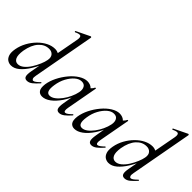

<svg xmlns="http://www.w3.org/2000/svg" viewBox="-29 -1276 1838 1838"><g transform="rotate(45 890.5 -356.5)"><path d="M106 13Q81 13 59.5 -0.5Q38 -14 27.5 -44.5Q17 -75 26 -126Q36 -181 63 -230Q90 -279 128 -317.5Q166 -356 209 -377.5Q252 -399 295 -399Q324 -399 348.5 -383.5Q373 -368 376 -332L332 -246Q302 -171 265.5 -112.5Q229 -54 189 -20.5Q149 13 106 13ZM144 -42Q175 -42 204.5 -66.5Q234 -91 257.5 -128.5Q281 -166 297.5 -205Q314 -244 319 -273Q327 -315 307 -337.5Q287 -360 253 -359Q195 -359 151 -310.5Q107 -262 91 -171Q81 -105 96 -73.5Q111 -42 144 -42ZM318 9Q290 9 282.5 -14Q275 -37 285 -89L382 -610Q389 -649 375 -658.5Q361 -668 316 -646Q312 -645 310 -651Q308 -657 312 -658L450 -725Q454 -727 458 -723Q462 -719 461 -717L346 -89Q340 -59 345.5 -46.5Q351 -34 361 -34Q372 -34 388 -46Q404 -58 423 -77Q427 -81 431 -77Q435 -73 431 -69Q398 -32 372 -11.5Q346 9 318 9Z M527 13Q494 13 476.5 -11Q459 -35 466 -91Q474 -144 501 -198Q528 -252 566.5 -298Q605 -344 649 -371.5Q693 -399 733 -399Q752 -399 771 -392Q790 -385 803.5 -369.5Q817 -354 819 -328L771 -357Q785 -359 802 -373.5Q819 -388 827 -407Q829 -410 834.5 -408.5Q840 -407 839 -405L781 -89Q771 -34 794 -34Q805 -34 821.5 -46Q838 -58 857 -77Q860 -80 864 -76Q868 -72 865 -69Q833 -32 806 -11.5Q779 9 753 9Q726 9 718 -13.5Q710 -36 719 -89L743 -229L761 -246Q734 -168 694.5 -109.5Q655 -51 611.5 -19Q568 13 527 13ZM572 -44Q599 -44 627 -64.5Q655 -85 680.5 -119Q706 -153 724.5 -193Q743 -233 750 -269Q758 -309 743.5 -334.5Q729 -360 694 -359Q661 -359 628 -331Q595 -303 569 -255.5Q543 -208 534 -147Q526 -93 536 -68.5Q546 -44 572 -44Z M964 13Q931 13 913.5 -11Q896 -35 903 -91Q911 -144 938 -198Q965 -252 1003.5 -298Q1042 -344 1086 -371.5Q1130 -399 1170 -399Q1189 -399 1208 -392Q1227 -385 1240.5 -369.5Q1254 -354 1256 -328L1208 -357Q1222 -359 1239 -373.5Q1256 -388 1264 -407Q1266 -410 1271.5 -408.5Q1277 -407 1276 -405L1218 -89Q1208 -34 1231 -34Q1242 -34 1258.5 -46Q1275 -58 1294 -77Q1297 -80 1301 -76Q1305 -72 1302 -69Q1270 -32 1243 -11.5Q1216 9 1190 9Q1163 9 1155 -13.5Q1147 -36 1156 -89L1180 -229L1198 -246Q1171 -168 1131.5 -109.5Q1092 -51 1048.5 -19Q1005 13 964 13ZM1009 -44Q1036 -44 1064 -64.5Q1092 -85 1117.5 -119Q1143 -153 1161.5 -193Q1180 -233 1187 -269Q1195 -309 1180.5 -334.5Q1166 -360 1131 -359Q1098 -359 1065 -331Q1032 -303 1006 -255.5Q980 -208 971 -147Q963 -93 973 -68.5Q983 -44 1009 -44Z M1426 13Q1401 13 1379.5 -0.5Q1358 -14 1347.5 -44.5Q1337 -75 1346 -126Q1356 -181 1383 -230Q1410 -279 1448 -317.5Q1486 -356 1529 -377.5Q1572 -399 1615 -399Q1644 -399 1668.5 -383.5Q1693 -368 1696 -332L1652 -246Q1622 -171 1585.5 -112.5Q1549 -54 1509 -20.5Q1469 13 1426 13ZM1464 -42Q1495 -42 1524.5 -66.5Q1554 -91 1577.5 -128.5Q1601 -166 1617.5 -205Q1634 -244 1639 -273Q1647 -315 1627 -337.5Q1607 -360 1573 -359Q1515 -359 1471 -310.5Q1427 -262 1411 -171Q1401 -105 1416 -73.5Q1431 -42 1464 -42ZM1638 9Q1610 9 1602.5 -14Q1595 -37 1605 -89L1702 -610Q1709 -649 1695 -658.5Q1681 -668 1636 -646Q1632 -645 1630 -651Q1628 -657 1632 -658L1770 -725Q1774 -727 1778 -723Q1782 -719 1781 -717L1666 -89Q1660 -59 1665.5 -46.5Q1671 -34 1681 -34Q1692 -34 1708 -46Q1724 -58 1743 -77Q1747 -81 1751 -77Q1755 -73 1751 -69Q1718 -32 1692 -11.5Q1666 9 1638 9Z"/></g></svg>

Font: Cormorant Garamond Light Medium
Style: Italic
Weight: 500
Italic angle: -10°
Version: Version 4.001